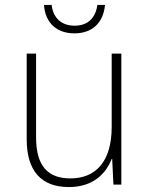

<svg xmlns="http://www.w3.org/2000/svg" viewBox="-20 -747 603 777"><path d="M281 -612C353 -612 398 -654 405 -727H374C367 -674 335 -643 282 -643C229 -643 195 -674 189 -727H158C163 -653 211 -612 281 -612ZM259 10C356 10 409 -44 432 -104H434L439 0H471V-530H432V-233C432 -93 367 -25 265 -25C174 -25 126 -75 126 -191V-530H88V-184C88 -56 146 10 259 10Z"/></svg>

Font: Noto Sans Mono SemiCondensed ExtraLight
Style: Regular
Weight: 200
Width: 4
Designer: Monotype Design Team
Foundry: Monotype Imaging Inc.
Version: Version 2.014